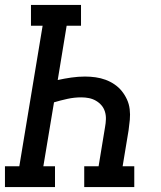

<svg xmlns="http://www.w3.org/2000/svg" viewBox="-29 -755 649 775"><path d="M-9 0V-84H49L143 -651H96V-735H298V-651H240L204 -432Q231 -438 259 -442Q287 -446 314 -446Q336 -446 357 -443Q378 -440 397 -433Q416 -426 433 -414.5Q450 -403 462.5 -387.5Q475 -372 483.5 -353.5Q492 -335 494.5 -314Q497 -293 495 -271.5Q493 -250 490 -229L466 -84H513V0H311V-84H369L395 -242Q398 -258 398.5 -274Q399 -290 394.5 -304.5Q390 -319 380.5 -330Q371 -341 358 -348.5Q345 -356 330 -359Q315 -362 299 -362Q271 -362 243.5 -356Q216 -350 189 -342L146 -84H193V0Z"/></svg>

Font: Iosevka Slab MdExObl
Style: Regular
Weight: 500
Width: 7
Italic angle: -9°
Monospace: yes
Designer: Belleve Invis
Foundry: Belleve Invis
Version: Version 11.1.1; ttfautohint (v1.8.3)